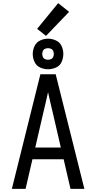

<svg xmlns="http://www.w3.org/2000/svg" viewBox="-20 -1211 616 1231"><path d="M56 0H144L188 -190H388L432 0H521L337 -735H239ZM206 -265 258 -490Q266 -523 273.5 -555.5Q281 -588 288 -620Q295 -588 302.5 -555.5Q310 -523 318 -490L370 -265ZM288 -767Q314 -767 339 -778Q364 -789 375 -814Q386 -839 386 -865Q386 -891 375 -915.5Q364 -940 339 -951.5Q314 -963 288 -963Q262 -963 237.5 -951.5Q213 -940 201.5 -915.5Q190 -891 190 -865Q190 -839 201.5 -814Q213 -789 237.5 -778Q262 -767 288 -767ZM288 -828Q278 -828 268.5 -832Q259 -836 255 -845.5Q251 -855 251 -865Q251 -875 255 -884.5Q259 -894 268.5 -898Q278 -902 288 -902Q298 -902 307.5 -898Q317 -894 321 -884.5Q325 -875 325 -865Q325 -855 321 -845.5Q317 -836 307.5 -832Q298 -828 288 -828ZM275 -981 423 -1135 353 -1191 218 -1026Z"/></svg>

Font: Iosevka Sparkle
Style: Regular
Weight: 400
Designer: Belleve Invis
Foundry: Belleve Invis
Version: Version 4.5.0; ttfautohint (v1.8.3)